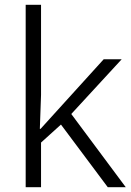

<svg xmlns="http://www.w3.org/2000/svg" viewBox="-20 -780 544 800"><path d="M87 -760H151V-385L146 -243H149L412 -533H487L277 -305L504 0H429L234 -261L151 -186V0H87Z"/></svg>

Font: OpenSansMMV
Style: Light
Weight: 300
Foundry: Ascender Corporation
Version: Version 4.001